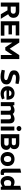

<svg xmlns="http://www.w3.org/2000/svg" viewBox="3200 -4018 828 7268"><g transform="rotate(90 3614.0 -384.0)"><path d="M76 0V-700H404Q481 -700 537 -673.5Q593 -647 624 -598Q655 -549 655 -480Q655 -420 632 -377Q609 -334 569 -307Q529 -280 475 -266.5Q421 -253 359 -253H231V0ZM519 0 359 -272 506 -301 692 0ZM231 -377H382Q439 -377 469.5 -402Q500 -427 500 -475Q500 -523 470 -545Q440 -567 381 -567H231Z M785 0V-700H1322V-565H940V-422H1282V-293H940V-136H1329V0Z M1441 0V-700H1591L1825 -338H1827L2067 -700H2216V0H2062V-437L1882 -170H1770L1593 -437V0Z M2890 10Q2834 10 2782 2Q2730 -6 2682 -19L2622 -36L2647 -155L2722 -143Q2758 -137 2805 -132.5Q2852 -128 2893 -128Q2954 -128 2983 -146.5Q3012 -165 3012 -199Q3012 -217 3002.5 -231Q2993 -245 2962 -259Q2931 -273 2867 -292Q2784 -317 2734.5 -342.5Q2685 -368 2664 -405.5Q2643 -443 2643 -501Q2643 -575 2680.5 -621Q2718 -667 2782 -688.5Q2846 -710 2926 -710Q2971 -710 3019.5 -703Q3068 -696 3115 -683L3161 -671L3139 -554L3070 -562Q3040 -566 3004 -570Q2968 -574 2929 -574Q2865 -574 2833 -556.5Q2801 -539 2801 -503Q2801 -485 2812 -473Q2823 -461 2856.5 -449Q2890 -437 2957 -419Q3040 -398 3087.5 -370.5Q3135 -343 3155.5 -305.5Q3176 -268 3176 -216Q3176 -139 3138 -89Q3100 -39 3035 -14.5Q2970 10 2890 10Z M3525 8Q3449 8 3385 -22.5Q3321 -53 3282.5 -112Q3244 -171 3244 -255Q3244 -318 3265 -367Q3286 -416 3323.5 -450.5Q3361 -485 3409.5 -503Q3458 -521 3512 -521Q3590 -521 3644 -488Q3698 -455 3726 -395.5Q3754 -336 3754 -259V-217H3398Q3406 -181 3425.5 -158.5Q3445 -136 3475.5 -125.5Q3506 -115 3545 -115Q3570 -115 3598.5 -119.5Q3627 -124 3656 -131L3703 -144L3742 -49L3698 -29Q3655 -10 3611 -1Q3567 8 3525 8ZM3400 -314H3617Q3610 -358 3584.5 -381Q3559 -404 3513 -404Q3484 -404 3461.5 -394Q3439 -384 3423.5 -364Q3408 -344 3400 -314Z M3847 0V-513H3961L3972 -458L4007 -478Q4043 -498 4078.5 -509.5Q4114 -521 4149 -521Q4208 -521 4246 -498.5Q4284 -476 4303 -436Q4322 -396 4322 -345V0H4172V-307Q4172 -346 4153 -366Q4134 -386 4092 -386Q4076 -386 4060 -382Q4044 -378 4029 -371L3998 -357V0ZM4496 0V-307Q4496 -346 4477.5 -366Q4459 -386 4416 -386Q4399 -386 4383.5 -382Q4368 -378 4353 -371L4315 -353L4276 -446L4335 -478Q4371 -498 4407 -509.5Q4443 -521 4478 -521Q4537 -521 4575 -498.5Q4613 -476 4631.5 -436Q4650 -396 4650 -345V0Z M4770 0V-513H4921V0ZM4846 -597Q4821 -597 4799 -609.5Q4777 -622 4764 -642.5Q4751 -663 4751 -688Q4751 -713 4764 -733.5Q4777 -754 4799 -766Q4821 -778 4846 -778Q4872 -778 4893.5 -766Q4915 -754 4928 -733.5Q4941 -713 4941 -688Q4941 -663 4928 -642.5Q4915 -622 4894 -609.5Q4873 -597 4846 -597Z M5060 0V-700H5408Q5481 -700 5529 -675.5Q5577 -651 5601.5 -609Q5626 -567 5626 -512Q5626 -468 5609.5 -427.5Q5593 -387 5547 -363V-361Q5594 -346 5624 -306Q5654 -266 5654 -212Q5654 -149 5626.5 -101Q5599 -53 5547 -26.5Q5495 0 5419 0ZM5215 -131H5396Q5445 -131 5470 -151.5Q5495 -172 5495 -217Q5495 -258 5471.5 -278Q5448 -298 5405 -298H5215ZM5215 -417H5396Q5436 -417 5457.5 -436.5Q5479 -456 5479 -495Q5479 -533 5456.5 -552.5Q5434 -572 5386 -572H5215Z M5999 9Q5917 9 5857.5 -24.5Q5798 -58 5765.5 -118Q5733 -178 5733 -256Q5733 -336 5766.5 -395.5Q5800 -455 5860.5 -488Q5921 -521 6001 -521Q6083 -521 6142.5 -487.5Q6202 -454 6234 -394.5Q6266 -335 6266 -256Q6266 -178 6232.5 -118Q6199 -58 6139 -24.5Q6079 9 5999 9ZM6000 -118Q6035 -118 6060 -133.5Q6085 -149 6099 -180Q6113 -211 6113 -256Q6113 -302 6099.5 -333Q6086 -364 6061 -379Q6036 -394 6000 -394Q5965 -394 5939 -379Q5913 -364 5899 -333Q5885 -302 5885 -256Q5885 -211 5899 -180Q5913 -149 5939 -133.5Q5965 -118 6000 -118Z M6522 8Q6438 8 6401 -30Q6364 -68 6364 -133V-738L6515 -770V-161Q6515 -140 6528 -128.5Q6541 -117 6570 -117Q6578 -117 6586.5 -117.5Q6595 -118 6605 -118L6601 -7Q6583 0 6562 4Q6541 8 6522 8Z M6869 8Q6812 8 6770 -14Q6728 -36 6700 -74Q6672 -112 6658 -159Q6644 -206 6644 -256Q6644 -308 6658 -355.5Q6672 -403 6700.5 -440Q6729 -477 6771 -499Q6813 -521 6869 -521Q6896 -521 6928 -514.5Q6960 -508 6988 -495L7014 -483V-738L7164 -770V0H7053L7041 -61L7010 -41Q6976 -19 6940 -5.5Q6904 8 6869 8ZM6796 -257Q6796 -212 6809 -181.5Q6822 -151 6848 -135.5Q6874 -120 6913 -120Q6928 -120 6946.5 -124.5Q6965 -129 6984 -141L7014 -158V-367L6983 -380Q6967 -386 6949 -390Q6931 -394 6914 -394Q6879 -394 6852 -379.5Q6825 -365 6810.5 -335Q6796 -305 6796 -257Z"/></g></svg>

Font: REM SemiBold
Style: Regular
Weight: 600
Designer: Octavio Pardo
Foundry: Ashler Design
Version: Version 1.005;gftools[0.9.28]